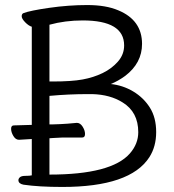

<svg xmlns="http://www.w3.org/2000/svg" viewBox="-20 -731 690 761"><path d="M106 -180Q73 -178 56 -177H55Q42 -177 33 -192Q24 -207 24 -220.5Q24 -234 35 -234L106 -236V-625Q93 -629 79.5 -643Q66 -657 66 -666.5Q66 -676 73 -679Q99 -689 175.5 -700Q252 -711 326 -711Q400 -711 449 -690Q543 -651 543 -557Q543 -481 476 -430Q447 -409 419 -398Q467 -393 508 -368.5Q549 -344 574 -304.5Q599 -265 599 -207.5Q599 -150 572 -108Q496 10 227 10Q134 10 73 1Q53 -3 53 -17Q53 -23 59 -28.5Q65 -34 81.5 -34Q98 -34 106 -36ZM176 -238H190L218 -239Q244 -240 284 -244H285Q298 -244 307.5 -229Q317 -214 317 -200Q317 -186 306 -186H229L190 -184Q183 -184 176 -183V-39Q422 -39 495 -123Q528 -161 528 -207Q528 -287 466 -325Q417 -356 346 -358H327Q253 -358 176 -351ZM472 -551Q472 -650 308 -650Q238 -650 176 -633V-408H189Q264 -408 307.5 -416Q351 -424 387 -441.5Q423 -459 447.5 -487Q472 -515 472 -551Z"/></svg>

Font: ToneOZ-Pinyin-WenKai-Regular
Style: Regular
Weight: 400
Designer: Fontworks Inc.
Foundry: ToneOZ
Version: Version 0.240331